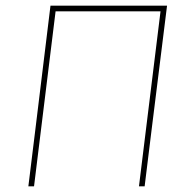

<svg xmlns="http://www.w3.org/2000/svg" viewBox="-20 -657 664 677"><path d="M80 0 104 -195 158 -637H569L514 -195L490 0H470L494 -195L546 -617H176L124 -195L100 0Z"/></svg>

Font: Alegreya Sans Thin
Style: Italic
Weight: 100
Italic angle: -7°
Designer: Juan Pablo del Peral
Foundry: Huerta Tipografica
Version: Version 2.007